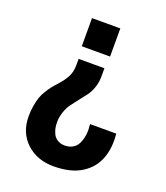

<svg xmlns="http://www.w3.org/2000/svg" viewBox="-129 -612 755 872"><g transform="rotate(20 248.5 -176.0)"><path d="M165.5 -522.2H302.3V-386.2H165.5ZM323.6 -39.1 321.9 -66.9H448.3Q455.3 1.7 435.1 54.1Q414.9 106.4 364.7 137.9Q314.5 169.4 233.1 170.1Q151.6 170.7 99.5 122.3Q47.4 73.8 47.4 -5.2Q47.4 -33.4 51.9 -58.2Q56.5 -83 62.3 -99.7Q68.2 -116.4 79.5 -134.4Q90.8 -152.5 98.2 -162Q105.6 -171.6 125.5 -193.5Q145.5 -215.5 158.6 -239.6Q171.6 -263.7 171.6 -298.9V-327.5H296.3V-284.5Q295.8 -256.3 286.7 -231.3Q277.6 -206.3 264.3 -189.2Q251.1 -172 235.7 -152.5Q220.2 -132.9 207.2 -115.3Q194.2 -97.7 185.9 -72.1Q177.7 -46.5 177.9 -26.5Q178.1 -6.5 180.5 4.8Q182.9 16.1 189.4 30.6Q195.9 45.2 210.9 54.5Q225.9 63.9 246.1 63.9Q266.3 63.9 280.6 56.5Q295 49.1 303 38.2Q311 27.4 315.8 12.4Q320.6 -2.6 322.1 -14.6Q323.6 -26.5 323.6 -39.1Z"/></g></svg>

Font: Puralecka Narrow
Style: Bold
Weight: 700
Designer: Hector Gatti, Marcela Romero, Pablo Cosgaya and Nicolas Silva
Version: Version 1.004;PS 001.004;hotconv 1.0.70;makeotf.lib2.5.58329